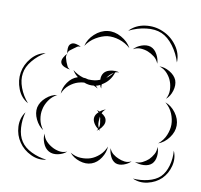

<svg xmlns="http://www.w3.org/2000/svg" viewBox="-175 -710 903 861"><g transform="rotate(10 276.5 -279.0)"><path d="M347 -589Q375 -619 418.5 -625Q462 -631 500 -614Q538 -598 563.5 -563Q589 -528 587 -487Q575 -526 550.5 -559Q526 -592 496 -605Q466 -618 425 -613Q384 -608 347 -589ZM165 -488Q172 -519 198.5 -543.5Q225 -568 257 -572Q288 -576 319.5 -558.5Q351 -541 366 -513Q343 -534 314 -543Q285 -552 259 -549Q234 -545 208 -529.5Q182 -514 165 -488ZM382 -511Q395 -526 417.5 -534Q440 -542 459 -536Q478 -529 489.5 -507.5Q501 -486 501 -466Q494 -485 479.5 -496Q465 -507 450 -513Q435 -519 417 -520Q399 -521 382 -511ZM96 -440Q93 -450 94 -465Q95 -480 104 -486Q112 -493 127 -490Q142 -487 150 -481Q140 -483 132.5 -477.5Q125 -472 118 -467Q111 -462 104 -456.5Q97 -451 96 -440ZM513 -456Q536 -457 560 -443Q584 -429 593 -408Q601 -386 593 -359.5Q585 -333 567 -318Q578 -338 577.5 -359.5Q577 -381 570 -399Q564 -416 549.5 -432.5Q535 -449 513 -456ZM120 -373Q109 -373 95 -379Q81 -385 77 -395Q73 -406 80.5 -419.5Q88 -433 96 -440Q91 -430 93.5 -421Q96 -412 99 -403Q103 -395 106.5 -386Q110 -377 120 -373ZM-39 -191Q-72 -209 -86.5 -246.5Q-101 -284 -95 -321Q-89 -358 -63 -388.5Q-37 -419 0 -426Q-33 -407 -57 -378Q-81 -349 -85 -319Q-90 -289 -77 -254Q-64 -219 -39 -191ZM98 -259Q99 -286 116.5 -311Q134 -336 159 -344L161 -345Q145 -357 136 -373Q158 -355 185 -347Q196 -347 208 -343Q223 -342 238 -344Q250 -346 262 -351Q261 -370 271 -383Q279 -393 293.5 -397.5Q308 -402 323 -401Q324 -403 324 -404V-401Q332 -401 340 -398Q330 -398 322 -395Q310 -354 272 -332Q271 -322 273 -313Q268 -319 266 -328Q256 -323 247 -321Q253 -316 257 -310Q248 -316 238 -320Q216 -317 193 -326Q179 -325 166 -321Q146 -315 127 -299.5Q108 -284 98 -259ZM290 -368Q288 -366 287 -364Q304 -376 316 -392Q308 -387 301.5 -381Q295 -375 290 -368ZM567 -302Q595 -292 615 -265Q635 -238 635 -208Q635 -179 615 -152Q595 -125 567 -115Q590 -134 600.5 -159.5Q611 -185 611 -208Q611 -232 600.5 -257.5Q590 -283 567 -302ZM49 -84Q27 -98 13.5 -126Q0 -154 5 -180Q11 -206 34.5 -226.5Q58 -247 84 -250Q61 -238 47 -217Q33 -196 29 -175Q24 -154 28.5 -129.5Q33 -105 49 -84ZM301 -125Q297 -127 294 -129Q290 -126 285 -123Q289 -127 291 -132Q279 -140 271 -153Q263 -166 264 -178Q265 -193 280 -206Q276 -211 270 -214Q277 -213 284 -210Q296 -220 310 -224Q299 -217 294 -204Q303 -199 309.5 -191.5Q316 -184 317 -175Q319 -164 312.5 -152Q306 -140 296 -131Q298 -128 301 -125ZM288 -176Q287 -167 287.5 -156.5Q288 -146 293 -137Q296 -145 295.5 -154Q295 -163 293 -171Q293 -175 292 -179.5Q291 -184 289 -188Q289 -183 288 -176ZM86 44Q51 53 15.5 36Q-20 19 -40 -11Q-61 -41 -63 -80Q-65 -119 -43 -149Q-53 -114 -50.5 -77.5Q-48 -41 -32 -17Q-16 8 17 24Q50 40 86 44ZM567 -99Q575 -81 572.5 -58Q570 -35 557 -22Q543 -9 520 -8Q497 -7 479 -15Q498 -13 513.5 -21Q529 -29 540 -39Q551 -50 559.5 -65Q568 -80 567 -99ZM642 -95Q656 -63 647 -27Q638 9 613 34Q588 58 551.5 66.5Q515 75 483 60Q518 63 552 54.5Q586 46 606 27Q626 7 635.5 -26.5Q645 -60 642 -95ZM172 -8Q157 6 133 11Q109 16 91 6Q73 -4 64 -27Q55 -50 58 -70Q62 -50 75 -36.5Q88 -23 103 -15Q117 -7 135 -3.5Q153 0 172 -8ZM348 -62Q347 -35 330.5 -9.5Q314 16 289 25Q264 34 234.5 24.5Q205 15 188 -6Q211 8 236 9Q261 10 281 3Q301 -4 319.5 -20.5Q338 -37 348 -62ZM464 -15Q452 -2 431.5 5Q411 12 395 6Q379 -1 370 -20.5Q361 -40 361 -57Q367 -41 379 -31.5Q391 -22 404 -17Q417 -11 432.5 -9Q448 -7 464 -15Z"/></g></svg>

Font: Rubik Puddles
Style: Regular
Weight: 400
Designer: Hubert and Fischer, NaN
Foundry: Hubert and Fischer, NaN
Version: Version 2.200